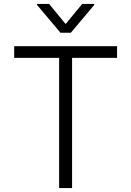

<svg xmlns="http://www.w3.org/2000/svg" viewBox="-20 -964 672 984"><path d="M52.6 -667.6H283V0H349.4V-667.6H579.9V-727.3H52.6ZM231.5 -943.9H169.7V-938.9L289.8 -796.2H343L463.1 -938.9V-943.9H401.3L316.4 -840.9Z"/></svg>

Font: Karasuma Gothic
Style: Light
Weight: 300
Designer: Rasmus Andersson / Ryoko Nishizuka
Foundry: rsms
Version: Version 1.00